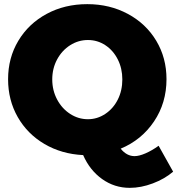

<svg xmlns="http://www.w3.org/2000/svg" viewBox="-20 -734 855 926"><path d="M815 94Q774 129 717 150.5Q660 172 606 172Q532 172 472.5 129.5Q413 87 381 14Q277 9 194.5 -39.5Q112 -88 65.5 -169.5Q19 -251 19 -352Q19 -455 68.5 -537.5Q118 -620 205 -667Q292 -714 401 -714Q509 -714 596.5 -667Q684 -620 733.5 -537.5Q783 -455 783 -352Q783 -238 723 -148.5Q663 -59 562 -17Q591 19 629 19Q651 19 682 5.5Q713 -8 745 -31ZM404 -159Q449 -159 487.5 -184.5Q526 -210 548 -253.5Q570 -297 570 -351Q570 -404 548 -447.5Q526 -491 488 -516Q450 -541 404 -541Q358 -541 318.5 -516Q279 -491 255.5 -447.5Q232 -404 232 -351Q232 -298 255.5 -254Q279 -210 318.5 -184.5Q358 -159 404 -159Z"/></svg>

Font: #9Slide03 Montserrat ExtraBold
Style: Regular
Weight: 800
Designer: Julieta Ulanovsky
Foundry: Julieta Ulanovsky
Version: Version 6.001